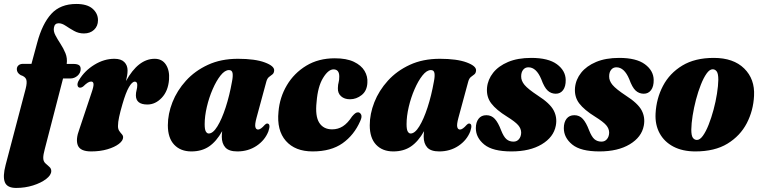

<svg xmlns="http://www.w3.org/2000/svg" viewBox="-42 -755 3844 970"><path d="M43 -405.5Q43 -417.5 51.5 -425Q60 -432.5 75 -432.5H117L146 -539.5Q171.5 -635 217.2 -685Q263 -735 343.5 -735Q398.5 -735 425.8 -711Q453 -687 453 -653Q453 -623 433.2 -604.5Q413.5 -586 382 -586Q355 -586 332.2 -598.8Q309.5 -611.5 290.2 -624.5Q271 -637.5 254.5 -637.5Q234 -637.5 230.5 -615.5Q227 -597.5 237.8 -577Q248.5 -556.5 263.5 -533.8Q278.5 -511 288.8 -485.8Q299 -460.5 295 -432H329.5Q346.5 -432 356 -426.5Q365.5 -421 365.5 -406.5Q365.5 -386.5 349.8 -372.5Q334 -358.5 313 -358.5H276.5L184 -1Q176.5 26.5 176.5 42.5Q176.5 59.5 186.5 69.2Q196.5 79 206.8 87.5Q217 96 217 109Q217 129.5 191.2 149.2Q165.5 169 125 181.8Q84.5 194.5 39.5 194.5Q-6 194.5 -17.5 165.5Q-29 136.5 -13.5 78L87.5 -306Q96 -339 90.5 -353.8Q85 -368.5 62.5 -375.5Q43 -387 43 -405.5Z M363 -312Q352 -312 349.8 -323.5Q347.5 -335 357.5 -351Q386 -398 435 -428Q484 -458 536 -458Q569.5 -458 586 -441.5Q602.5 -425 602.5 -399Q602.5 -386.5 600.2 -373Q598 -359.5 594.5 -345.5Q656.5 -458 739.5 -458Q777 -458 796.2 -428.5Q815.5 -399 812 -353Q807.5 -295 775.2 -261Q743 -227 702.5 -227Q644.5 -227 644.5 -273.5Q644.5 -287 648 -299.8Q651.5 -312.5 651.5 -325.5Q651.5 -342.5 639 -342.5Q625.5 -342.5 609.5 -315Q593.5 -287.5 576.5 -228.5Q565.5 -191 559.8 -164.2Q554 -137.5 554 -118Q554 -103 560.5 -93.5Q567 -84 573.5 -77Q580 -70 580 -61.5Q580 -44.5 558.5 -28Q537 -11.5 500.5 -0.8Q464 10 418.5 10Q364 10 351.5 -20Q339 -50 359 -102.5L420.5 -286.5Q431.5 -318 430.5 -330.5Q429.5 -343 418.5 -343Q411 -343 402 -337.8Q393 -332.5 377.5 -317.5Q369.5 -312 363 -312Z M1254 -160Q1245 -127 1248 -113.8Q1251 -100.5 1262 -100.5Q1275 -100.5 1295.5 -124Q1302.5 -131 1307 -131Q1327.5 -131 1314 -91.5Q1296.5 -46.5 1254.2 -18.2Q1212 10 1157 10Q1114.5 10 1096.5 -10Q1078.5 -30 1078.5 -64.5Q1078.5 -76.5 1080.5 -92.5Q1051 -40 1014 -15Q977 10 925 10Q870 10 838 -24Q806 -58 806 -122Q806 -179.5 829.2 -238.5Q852.5 -297.5 897.5 -347.2Q942.5 -397 1008.5 -427.5Q1074.5 -458 1160 -458Q1246.5 -458 1296 -439.5Q1345.5 -421 1343 -398Q1342 -385 1334 -379Q1326 -373 1317 -366Q1308 -359 1303.5 -342.5ZM992 -127.5Q992 -100.5 998 -90.5Q1004 -80.5 1012.5 -80.5Q1034 -80.5 1056.2 -116.5Q1078.5 -152.5 1098 -212.2Q1117.5 -272 1130 -342.5Q1135.5 -369.5 1133 -385.2Q1130.5 -401 1115 -401Q1094 -401 1072.5 -374Q1051 -347 1032.5 -304.5Q1014 -262 1003 -215Q992 -168 992 -127.5Z M1643 -404.5Q1616.5 -404.5 1590 -361Q1563.5 -317.5 1557.5 -240.5Q1549.5 -168.5 1570.8 -135Q1592 -101.5 1636 -101.5Q1666 -101.5 1690.2 -117Q1714.5 -132.5 1736.5 -166.5Q1745.5 -177 1752.2 -182.2Q1759 -187.5 1767 -187.5Q1777 -187 1782.5 -176Q1788 -165 1778 -143.5Q1747 -72.5 1688.5 -31.2Q1630 10 1537.5 10Q1449 10 1402.2 -43.2Q1355.5 -96.5 1365 -191Q1371 -263 1407.2 -324.2Q1443.5 -385.5 1505.2 -423Q1567 -460.5 1649.5 -460.5Q1708.5 -460.5 1745.8 -442.8Q1783 -425 1799.8 -396.8Q1816.5 -368.5 1814 -336.5Q1812 -296 1785.2 -274.8Q1758.5 -253.5 1726 -253.5Q1698 -253.5 1681 -268.8Q1664 -284 1665 -310Q1665.5 -328.5 1668.8 -339.2Q1672 -350 1672 -368.5Q1672 -404.5 1643 -404.5Z M2274 -160Q2265 -127 2268 -113.8Q2271 -100.5 2282 -100.5Q2295 -100.5 2315.5 -124Q2322.5 -131 2327 -131Q2347.5 -131 2334 -91.5Q2316.5 -46.5 2274.2 -18.2Q2232 10 2177 10Q2134.5 10 2116.5 -10Q2098.5 -30 2098.5 -64.5Q2098.5 -76.5 2100.5 -92.5Q2071 -40 2034 -15Q1997 10 1945 10Q1890 10 1858 -24Q1826 -58 1826 -122Q1826 -179.5 1849.2 -238.5Q1872.5 -297.5 1917.5 -347.2Q1962.5 -397 2028.5 -427.5Q2094.5 -458 2180 -458Q2266.5 -458 2316 -439.5Q2365.5 -421 2363 -398Q2362 -385 2354 -379Q2346 -373 2337 -366Q2328 -359 2323.5 -342.5ZM2012 -127.5Q2012 -100.5 2018 -90.5Q2024 -80.5 2032.5 -80.5Q2054 -80.5 2076.2 -116.5Q2098.5 -152.5 2118 -212.2Q2137.5 -272 2150 -342.5Q2155.5 -369.5 2153 -385.2Q2150.5 -401 2135 -401Q2114 -401 2092.5 -374Q2071 -347 2052.5 -304.5Q2034 -262 2023 -215Q2012 -168 2012 -127.5Z M2552.5 -39.5Q2569.5 -39.5 2580 -52.2Q2590.5 -65 2591 -84.5Q2591 -105 2576 -122.5Q2561 -140 2520 -165.5Q2465 -199.5 2439.8 -232.8Q2414.5 -266 2418.5 -312Q2422.5 -353.5 2449.5 -387.5Q2476.5 -421.5 2525 -442Q2573.5 -462.5 2642 -462.5Q2728 -462.5 2771.5 -430.5Q2815 -398.5 2816 -351.5Q2816.5 -318 2802.8 -299.8Q2789 -281.5 2766 -281.5Q2742 -281.5 2724.8 -297.5Q2707.5 -313.5 2692.5 -355Q2667.5 -415 2627.5 -415Q2611 -415 2601 -402.5Q2591 -390 2591 -369.5Q2590.5 -347 2608 -326Q2625.5 -305 2675.5 -272Q2736.5 -233 2755.2 -197.2Q2774 -161.5 2766 -120Q2755 -62 2695 -26Q2635 10 2542 10Q2447 10 2404.5 -24.8Q2362 -59.5 2362 -107.5Q2362 -137 2375.8 -155Q2389.5 -173 2415 -173Q2441 -173 2458 -154.2Q2475 -135.5 2489.5 -97Q2502.5 -64 2516.8 -51.8Q2531 -39.5 2552.5 -39.5Z M2997 -39.5Q3014 -39.5 3024.5 -52.2Q3035 -65 3035.5 -84.5Q3035.5 -105 3020.5 -122.5Q3005.5 -140 2964.5 -165.5Q2909.5 -199.5 2884.2 -232.8Q2859 -266 2863 -312Q2867 -353.5 2894 -387.5Q2921 -421.5 2969.5 -442Q3018 -462.5 3086.5 -462.5Q3172.5 -462.5 3216 -430.5Q3259.5 -398.5 3260.5 -351.5Q3261 -318 3247.2 -299.8Q3233.5 -281.5 3210.5 -281.5Q3186.5 -281.5 3169.2 -297.5Q3152 -313.5 3137 -355Q3112 -415 3072 -415Q3055.5 -415 3045.5 -402.5Q3035.5 -390 3035.5 -369.5Q3035 -347 3052.5 -326Q3070 -305 3120 -272Q3181 -233 3199.8 -197.2Q3218.5 -161.5 3210.5 -120Q3199.5 -62 3139.5 -26Q3079.5 10 2986.5 10Q2891.5 10 2849 -24.8Q2806.5 -59.5 2806.5 -107.5Q2806.5 -137 2820.2 -155Q2834 -173 2859.5 -173Q2885.5 -173 2902.5 -154.2Q2919.5 -135.5 2934 -97Q2947 -64 2961.2 -51.8Q2975.5 -39.5 2997 -39.5Z M3564 -462.5Q3663.5 -462.5 3717.8 -409Q3772 -355.5 3767.5 -271Q3764 -196.5 3730.8 -132.5Q3697.5 -68.5 3633.2 -29.2Q3569 10 3471 10Q3406.5 10 3360.2 -14.2Q3314 -38.5 3290.5 -81.8Q3267 -125 3270 -181.5Q3274 -257.5 3307.5 -321.2Q3341 -385 3405 -423.8Q3469 -462.5 3564 -462.5ZM3479 -48Q3494 -48 3509.2 -69.2Q3524.5 -90.5 3538.2 -125.2Q3552 -160 3563 -201Q3574 -242 3580.2 -281.8Q3586.5 -321.5 3587 -352Q3587 -383 3579 -394Q3571 -405 3558.5 -405Q3543 -405 3527.8 -383.5Q3512.5 -362 3498.8 -327.2Q3485 -292.5 3474.2 -251.5Q3463.5 -210.5 3457.2 -170.8Q3451 -131 3450.5 -100.5Q3450.5 -69.5 3458.5 -58.8Q3466.5 -48 3479 -48Z"/></svg>

Font: Fraunces 144pt S050 Black
Style: Italic
Weight: 900
Italic angle: -16°
Version: Version 1.000; ttfautohint (v1.8.3)